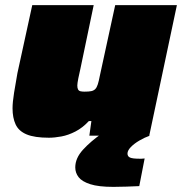

<svg xmlns="http://www.w3.org/2000/svg" viewBox="-20 -530 711 750"><path d="M171 8Q115 8 84 -5Q53 -18 41 -44Q29 -70 29 -107Q29 -130 35 -168Q41 -206 48 -244L106 -510H346L294 -261Q290 -245 286 -224.5Q282 -204 282 -196Q282 -186 285 -180.5Q288 -175 294.5 -173.5Q301 -172 310 -172Q327 -172 336.5 -174Q346 -176 352 -182Q358 -188 362 -200.5Q366 -213 370 -234L430 -510H671L563 0H329L337 -57H327Q303 -31 275 -16.5Q247 -2 220 3Q193 8 171 8ZM423 200Q365 200 332.5 189.5Q300 179 287 162Q274 145 274 124Q274 88 304 55Q334 22 380 -10L565 0Q545 7 524.5 19Q504 31 491 44.5Q478 58 478 70Q478 81 488 85.5Q498 90 526 90Q528 90 533 90Q538 90 545 89L524 197Q504 198 474 199Q444 200 423 200Z"/></svg>

Font: Saira Expanded Black
Style: Italic
Weight: 900
Width: 7
Italic angle: -12°
Designer: Hector Gatti with collaboration of the Omnibus-Type team
Foundry: Omnibus-Type
Version: Version 1.101